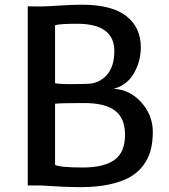

<svg xmlns="http://www.w3.org/2000/svg" viewBox="-20 -770 700 797"><path d="M95.2 0V-743.7L148.4 -743.2Q169.9 -743.2 225.1 -746.8Q280.3 -750.5 319.8 -750.5Q443.4 -750.5 503.9 -703.6Q564.5 -656.7 564.5 -573.7Q564.5 -516.1 536.1 -466.3Q507.8 -416.5 451.7 -401.4Q519 -397.9 566.7 -345Q614.3 -292 614.3 -222.7Q614.3 -180.7 605.5 -147Q596.7 -113.3 575.2 -84Q553.7 -54.7 519.8 -35.2Q485.8 -15.6 433.8 -4.4Q381.8 6.8 313.5 6.8Q250.5 6.8 151.9 0ZM208.5 -424.3Q225.6 -421.9 247.3 -421.1Q269 -420.4 300.8 -421.1Q332.5 -421.9 339.8 -421.9Q389.6 -421.9 422.1 -457.3Q454.6 -492.7 454.6 -558.1Q454.6 -671.4 299.8 -671.4Q225.6 -671.4 208.5 -665ZM208.5 -85.9Q227.1 -74.7 324.7 -74.7Q410.6 -74.7 454.8 -106Q499 -137.2 499 -210.9Q499 -278.8 457.8 -310.5Q416.5 -342.3 328.6 -342.3Q230.5 -342.3 208.5 -339.4Z"/></svg>

Font: HaufeMerriweatherSans
Style: Regular
Weight: 400
Designer: Eben Sorkin ( eben@eyebytes.com )
Foundry: Eben Sorkin
Version: Version 1.56